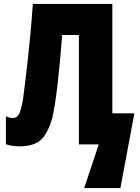

<svg xmlns="http://www.w3.org/2000/svg" viewBox="-20 -734 710 976"><path d="M551 -158H663L592 222H408L482 0H381V-556H296Q292 -499 286 -434Q280 -369 273 -308.5Q266 -248 258.5 -201Q251 -154 245 -132Q223 -56 189 -24Q155 8 85 10Q37 10 10 -1V-143Q30 -134 46 -134Q66 -134 77 -155Q88 -176 97 -230Q100 -254 106.5 -305Q113 -356 120.5 -423.5Q128 -491 135 -566Q142 -641 147 -714H551Z"/></svg>

Font: Noto Sans ExtraCondensed Black
Style: Regular
Weight: 900
Width: 2
Designer: Monotype Design Team
Foundry: Monotype Imaging Inc.
Version: Version 2.013; ttfautohint (v1.8.4.7-5d5b)